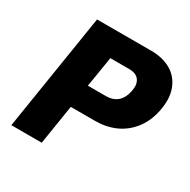

<svg xmlns="http://www.w3.org/2000/svg" viewBox="-158 -856 999 1007"><g transform="rotate(30 341.5 -352.5)"><path d="M37 0 149 -705H478Q548 -705 598 -675.5Q648 -646 669 -589Q690 -532 673 -452Q658 -383 619.5 -335Q581 -287 526.5 -263Q472 -239 406 -239H259L221 0ZM281 -380H389Q432 -380 458.5 -402.5Q485 -425 494 -468Q504 -513 486 -538.5Q468 -564 425 -564H311Z"/></g></svg>

Font: Nunito Sans 7pt SemiCondensed Black
Style: Italic
Weight: 900
Width: 4
Italic angle: -9°
Designer: Vernon Adams
Foundry: Vernon Adams
Version: Version 3.101;gftools[0.9.27]